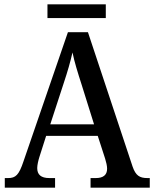

<svg xmlns="http://www.w3.org/2000/svg" viewBox="-20 -862 708 882"><path d="M198 -779H466V-842H198ZM2 0H233V-44H207C168 -44 151 -60 151 -90C151 -104 156 -125 161 -141L192 -238H429L463 -133C468 -117 472 -100 472 -87C472 -58 454 -44 420 -44H396V0H668V-44H657C621 -44 603 -56 589 -97L384 -714H292L88 -121C67 -58 52 -44 17 -44H2ZM211 -291 273 -481C291 -535 303 -577 313 -621C322 -577 337 -529 355 -473L412 -291Z"/></svg>

Font: Noto Serif Hebrew SemiCondensed Medium
Style: Regular
Weight: 500
Width: 4
Designer: Monotype Design Team
Foundry: Monotype Imaging Inc.
Version: Version 2.004